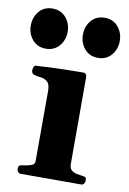

<svg xmlns="http://www.w3.org/2000/svg" viewBox="-101 -793 566 845"><g transform="rotate(10 181.5 -370.5)"><path d="M51.8 0Q43.5 0 39.3 -7.3Q35.2 -14.6 35.2 -20Q35.2 -36.6 51.3 -38.1Q69.3 -39.6 88.4 -45.2Q107.4 -50.8 107.4 -64.5L107.9 -379.9Q107.9 -410.2 95.2 -420.9Q82.5 -431.6 65.4 -433.6Q48.3 -435.5 35.2 -439Q30.3 -441.4 26.9 -445.3Q23.4 -449.2 23.4 -458.5Q23.4 -464.4 26.4 -471.9Q29.3 -479.5 35.2 -480Q105 -484.4 161.4 -485.6Q217.8 -486.8 247.6 -486.8Q251.5 -486.8 256.8 -482.9Q262.2 -479 262.2 -467.3V-80.6Q262.2 -62 272.2 -53.5Q282.2 -44.9 296.1 -42.2Q310.1 -39.6 321.8 -38.1Q332 -37.1 335.7 -34.2Q339.4 -31.2 339.4 -20Q339.4 -14.6 335.2 -7.3Q331.1 0 322.8 0ZM297.9 -561.5Q260.3 -561.5 238 -587.9Q215.8 -614.3 215.8 -650.9Q215.8 -688 238 -714.4Q260.3 -740.7 297.9 -740.7Q335.4 -740.7 357.9 -714.4Q380.4 -688 380.4 -650.9Q380.4 -614.3 357.9 -587.9Q335.4 -561.5 297.9 -561.5ZM64.9 -561.5Q27.3 -561.5 5.1 -587.9Q-17.1 -614.3 -17.1 -650.9Q-17.1 -688 5.1 -714.4Q27.3 -740.7 64.9 -740.7Q102.5 -740.7 125 -714.4Q147.5 -688 147.5 -650.9Q147.5 -614.3 125 -587.9Q102.5 -561.5 64.9 -561.5Z"/></g></svg>

Font: Gelasio
Style: Bold
Weight: 700
Designer: Eben Sorkin
Foundry: Eben Sorkin
Version: Version 1.008